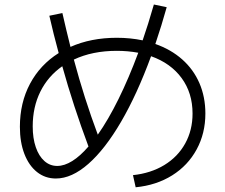

<svg xmlns="http://www.w3.org/2000/svg" viewBox="-20 -794 978 834"><path d="M816.4 -300.8Q816.4 -390.1 769 -454.8Q721.7 -519.5 636.2 -549.8Q575.7 -384.8 506.1 -265.4Q436.5 -146 364 -82.3Q291.5 -18.6 222.7 -18.6Q176.3 -18.6 140.9 -46.6Q105.5 -74.7 85.9 -125.5Q66.4 -176.3 66.4 -243.2Q66.4 -347.7 110.4 -430.2Q154.3 -512.7 234.9 -563.5Q212.4 -646 194.3 -725.6L251 -737.3Q267.6 -664.1 286.1 -590.3Q375 -629.9 487.3 -629.9Q546.4 -629.9 599.6 -618.7Q623 -686 648.4 -774.4L704.1 -762.7Q682.1 -683.6 654.8 -603Q722.7 -579.1 771.5 -535.9Q820.3 -492.7 846.2 -432.9Q872.1 -373 872.1 -300.8Q872.1 -214.8 834.2 -145Q796.4 -75.2 727.8 -32.2Q659.2 10.7 569.3 19.5L557.6 -33.2Q635.3 -41.5 693.8 -77.1Q752.4 -112.8 784.4 -170.7Q816.4 -228.5 816.4 -300.8ZM228.5 -73.2Q259.8 -73.2 294.2 -94.7Q328.6 -116.2 364.3 -157.7Q298.8 -333 250.5 -506.3Q188.5 -462.9 155.3 -396Q122.1 -329.1 122.1 -245.1Q122.1 -193.4 135.5 -154.5Q148.9 -115.7 172.9 -94.5Q196.8 -73.2 228.5 -73.2ZM404.8 -209Q450.2 -273.4 494.9 -364Q539.6 -454.6 580.6 -564.9Q535.2 -573.2 487.3 -573.2Q381.3 -573.2 300.8 -535.2Q345.7 -367.2 404.8 -209Z"/></svg>

Font: Pretendard JP Light
Style: Regular
Weight: 300
Designer: Base glyphs from Inter by Rasmus Andersson; Hangeul glyphs from Noto Sans CJK(Source Han Sans) by Jang Soo-young and Kan
Foundry: Kil Hyung-jin
Version: Version 1.309